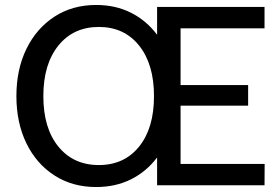

<svg xmlns="http://www.w3.org/2000/svg" viewBox="-20 -746 1128 773"><path d="M367 7Q271.5 7 199 -39.8Q126.5 -86.5 86.2 -169.2Q46 -252 46 -359Q46 -466 86.2 -548.8Q126.5 -631.5 199 -678.8Q271.5 -726 367 -726Q445.5 -726 507.8 -694.5Q570 -663 612.5 -606V-718H1045V-632H707V-403.5H979V-320.5H707V-86H1045.5L1045 0H612.5V-112Q570 -55.5 507.8 -24.2Q445.5 7 367 7ZM378 -81.5Q480 -81.5 540 -155.8Q600 -230 600 -359Q600 -487.5 540 -562.5Q480 -637.5 378 -637.5Q275.5 -637.5 215 -562.5Q154.5 -487.5 154.5 -359Q154.5 -230 215 -155.8Q275.5 -81.5 378 -81.5Z"/></svg>

Font: Verano Sans Medium
Style: Regular
Weight: 500
Designer: Lukasz Dziedzic with Adam Twardoch and Botio Nikoltchev
Foundry: tyPoland Lukasz Dziedzic
Version: Version 3.001;December 28, 2019;FontCreator 12.0.0.2547 64-b